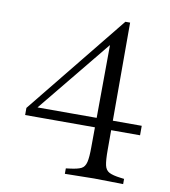

<svg xmlns="http://www.w3.org/2000/svg" viewBox="-77 -520 706 798"><g transform="rotate(10 276.0 -121.0)"><path d="M250 212V189L266 187Q299 183 314 175.5Q329 168 334 147Q339 126 339 84L342 -377L360 -370L64 -8L67 -40H351V0H45V-30L388 -454H408V84Q408 127 412.5 147.5Q417 168 432.5 176Q448 184 480 188L496 190V212L373 210ZM397 0V-40H530V0Z"/></g></svg>

Font: Baskervville SC
Style: Regular
Weight: 400
Designer: Alexis Faudot, Rémi Forte, Morgane Pierson, Rafael Ribas, Tanguy Vanlaeys, Rosalie Wagner, Thomas Huot-Marchand
Foundry: ANRT
Version: Version 1.100